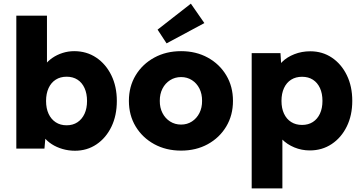

<svg xmlns="http://www.w3.org/2000/svg" viewBox="-20 -827 2011 1067"><path d="M396.7 10.7Q360.7 10.7 327.5 1Q294.3 -8.7 268.2 -25.5Q242 -42.3 224.5 -64.5Q207 -86.7 201.7 -111.7L237.7 -122.3L227 -1H70.7V-740H241V-404.3L205.7 -416.7Q211.3 -442.3 228.7 -465.2Q246 -488 271.5 -505.5Q297 -523 328 -532.8Q359 -542.7 392.3 -542.7Q461.3 -542.7 514.7 -507Q568 -471.3 598.7 -408.8Q629.3 -346.3 629.3 -266Q629.3 -185 599.2 -122.7Q569 -60.3 516.3 -24.8Q463.7 10.7 396.7 10.7ZM350.3 -130.7Q385 -130.7 410.3 -147.5Q435.7 -164.3 449.7 -194.5Q463.7 -224.7 463.7 -266Q463.7 -307 449.8 -337.5Q436 -368 410.7 -384.3Q385.3 -400.7 350.3 -400.7Q315.3 -400.7 289.7 -384.3Q264 -368 250 -337.5Q236 -307 236 -266Q236 -224.7 250 -194.5Q264 -164.3 289.7 -147.5Q315.3 -130.7 350.3 -130.7Z M986.3 10Q902.9 10 837.3 -25.8Q771.7 -61.7 734 -124Q696.3 -186.3 696.3 -266.3Q696.3 -346.4 734 -408.7Q771.7 -471 837.3 -506.8Q902.9 -542.7 986.3 -542.7Q1069.7 -542.7 1134.8 -506.8Q1200 -471 1237.3 -408.7Q1274.7 -346.4 1274.7 -266.3Q1274.7 -186.3 1237.3 -124Q1200 -61.7 1134.8 -25.8Q1069.7 10 986.3 10ZM986.3 -134.7Q1020.1 -134.7 1046.6 -151.9Q1073.2 -169.2 1088.3 -198.9Q1103.3 -228.7 1103 -266.3Q1103.3 -305 1088.3 -334.9Q1073.2 -364.7 1046.6 -381.7Q1020.1 -398.7 986.3 -398.7Q952.3 -398.7 925.2 -381.4Q898.1 -364.2 882.9 -334.4Q867.7 -304.7 868 -266.3Q867.7 -228.7 882.9 -198.9Q898.1 -169.2 925.2 -151.9Q952.3 -134.7 986.3 -134.7ZM905.7 -586 855.7 -662.3 1040.7 -806.7 1115.7 -698.7Z M1378.7 220V-531.7H1538.7L1546 -413L1513.3 -422Q1520 -455.3 1547.3 -482.5Q1574.7 -509.7 1615.8 -525.8Q1657 -542 1704 -542Q1771.7 -542 1824.3 -506.7Q1877 -471.3 1907.3 -409.3Q1937.7 -347.3 1937.7 -266.3Q1937.7 -186.3 1907.2 -124.2Q1876.7 -62 1823.3 -26.5Q1770 9 1701.7 9Q1656.3 9 1615.7 -7.8Q1575 -24.7 1547 -53.3Q1519 -82 1510.7 -117L1549.3 -131V220ZM1658.7 -132.7Q1693.3 -132.7 1718.7 -149Q1744 -165.3 1758 -195.3Q1772 -225.3 1772 -266.3Q1772 -307.3 1758.2 -337.5Q1744.3 -367.7 1719 -384Q1693.7 -400.3 1658.7 -400.3Q1623.7 -400.3 1598 -384.2Q1572.3 -368 1558.3 -337.7Q1544.3 -307.3 1544.3 -266.3Q1544.3 -225.3 1558.3 -195.3Q1572.3 -165.3 1598 -149Q1623.7 -132.7 1658.7 -132.7Z"/></svg>

Font: Lexend Medium
Style: Regular
Weight: 500
Designer: Bonnie Shaver-Troup, Thomas Jockin
Foundry: Lexend
Version: Version 1.005